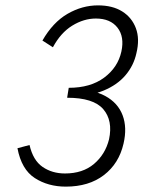

<svg xmlns="http://www.w3.org/2000/svg" viewBox="-20 -687 557 715"><path d="M386 -168Q401 -238 364.5 -280.5Q328 -323 230 -323L236 -360Q317 -360 368 -398Q419 -436 432 -495Q444 -550 417.5 -584Q391 -618 337 -618Q292 -618 249 -591.5Q206 -565 177 -511L138 -536Q177 -604 231.5 -635.5Q286 -667 345 -667Q399 -667 435 -644.5Q471 -622 486 -582Q501 -542 488 -489Q478 -443 447.5 -407Q417 -371 366.5 -350Q316 -329 244 -329L248 -355Q325 -355 372 -329.5Q419 -304 436.5 -258Q454 -212 440 -152Q423 -78 367 -35Q311 8 225 8Q159 8 109.5 -24Q60 -56 45 -135L90 -147Q103 -90 138.5 -65.5Q174 -41 222 -41Q288 -41 330 -76.5Q372 -112 386 -168Z"/></svg>

Font: Ysabeau Office Light
Style: Italic
Weight: 300
Italic angle: -12°
Designer: Christian Thalmann (Catharsis Fonts)
Version: Version 2.001;gftools[0.9.30]; featfreeze: tnum,lnum,ss02